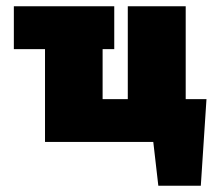

<svg xmlns="http://www.w3.org/2000/svg" viewBox="-20 -451 685 610"><path d="M636 -136 618 139H483L467 0H123V-295H24V-431H343V-295H306V-136H386V-431H570V-136Z"/></svg>

Font: Ysabeau Heavy
Style: Regular
Weight: 800
Designer: Christian Thalmann (Catharsis Fonts)
Version: Version 0.003